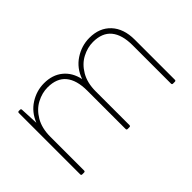

<svg xmlns="http://www.w3.org/2000/svg" viewBox="-73 -777 1053 1053"><g transform="rotate(-45 453.5 -251.0)"><path d="M96 0Q88 0 88 -8V-484Q88 -492 96 -492H105Q113 -492 113 -484L118 -378Q142 -438 192.5 -470Q243 -502 301 -502Q366 -502 409 -467Q452 -432 465 -370Q487 -433 539.5 -467.5Q592 -502 653 -502Q731 -502 776.5 -453Q822 -404 822 -319V-8Q822 0 814 0H800Q792 0 792 -8V-305Q792 -387 757 -429.5Q722 -472 651 -472Q608 -472 566 -450Q524 -428 497 -382Q470 -336 470 -270V-8Q470 0 462 0H448Q440 0 440 -8V-305Q440 -387 405 -429.5Q370 -472 299 -472Q256 -472 214 -450Q172 -428 145 -382Q118 -336 118 -270V-8Q118 0 110 0Z"/></g></svg>

Font: LINE Seed Sans KR Thin
Style: Regular
Weight: 250
Designer: LINE BX Design & Sandoll Inc & Dalton Maag Ltd
Foundry: Sandoll Inc.
Version: Version 1.000